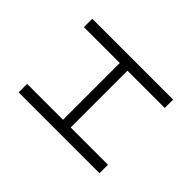

<svg xmlns="http://www.w3.org/2000/svg" viewBox="-147 -944 1184 1184"><g transform="rotate(-45 444.5 -352.5)"><path d="M123 0V-705H197V-392H692V-705H765V0H692V-325H197V0Z"/></g></svg>

Font: Nunito Sans 7pt SemiExpanded Light
Style: Regular
Weight: 300
Width: 6
Designer: Vernon Adams
Foundry: Vernon Adams
Version: Version 3.101;gftools[0.9.27]